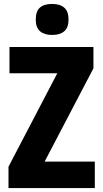

<svg xmlns="http://www.w3.org/2000/svg" viewBox="-20 -952 521 972"><path d="M460 0H23V-108L270 -581H28V-714H453V-606L206 -134H460ZM244 -932Q284 -932 305.5 -913Q327 -894 327 -853Q327 -812 305 -793.5Q283 -775 244 -775Q205 -775 183 -793.5Q161 -812 161 -853Q161 -895 182 -913.5Q203 -932 244 -932Z"/></svg>

Font: Noto Sans Display Condensed ExtraBold
Style: Regular
Weight: 800
Width: 3
Designer: Monotype Design Team
Foundry: Monotype Imaging Inc.
Version: Version 2.003